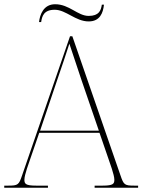

<svg xmlns="http://www.w3.org/2000/svg" viewBox="-24 -885 689 905"><path d="M394 -784C447 -784 462 -824 466 -863H456C452 -836 443 -810 394 -810C342 -810 303 -865 236 -865C181 -865 164 -816 160 -781H170C174 -808 182 -839 234 -839C287 -839 332 -784 394 -784ZM-4 0H202V-10H146C96 -10 91 -19 91 -38C91 -61 113 -119 119 -137L161 -259H445L487 -137C493 -119 515 -61 515 -38C515 -19 510 -10 460 -10H422V0H627V-10H609C563 -10 559 -14 544 -58L317 -714H306L80 -58C65 -14 61 -10 15 -10H-4ZM165 -269 248 -515C260 -550 294 -649 303 -679C317 -638 343 -559 361 -505L442 -269Z"/></svg>

Font: Noto Serif Display Thin
Style: Regular
Weight: 100
Designer: Monotype Design Team
Foundry: Monotype Imaging Inc.
Version: Version 2.009